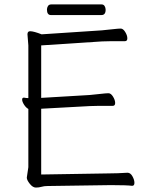

<svg xmlns="http://www.w3.org/2000/svg" viewBox="-20 -839 678 867"><path d="M457 -795Q457 -771 438 -771H210Q192 -771 192 -796Q192 -804 196.5 -811.5Q201 -819 211 -819H439Q448 -819 452.5 -811.5Q457 -804 457 -795ZM116 -698Q132 -698 168 -684L440 -702Q463 -704 488.5 -707Q514 -710 525 -710Q536 -710 545.5 -694.5Q555 -679 555 -666Q555 -653 544 -653Q544 -653 482 -653Q455 -653 441 -652L166 -634V-397L385 -410Q408 -412 433.5 -415Q459 -418 470 -418Q481 -418 490.5 -402.5Q500 -387 500 -374Q500 -361 489 -361H426Q400 -361 386 -360L166 -348V-51L472 -56Q510 -56 555 -59H556Q569 -59 578 -43Q587 -27 587 -13.5Q587 0 577 0H576Q552 -3 489 -3H473L195 1Q179 1 167.5 4.5Q156 8 142 8Q128 8 114.5 -9Q101 -26 101 -37L108 -84V-347Q97 -353 88.5 -366.5Q80 -380 80 -389Q80 -398 87 -398H89Q99 -396 108 -396V-634L104 -684Q104 -698 116 -698Z"/></svg>

Font: ToneOZ-Pinyin-WenKai-Light
Style: Light
Weight: 300
Designer: Fontworks Inc.
Foundry: ToneOZ
Version: Version 0.240331